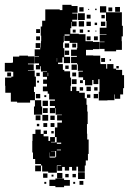

<svg xmlns="http://www.w3.org/2000/svg" viewBox="-22 -760 535 797"><path d="M214 -43H178V-48H153V-73H148V-79H124V-100H115V-127H112V-175H113V-204H125V-222H147V-204H159V-218H173V-204H159V-194H179V-175H186V-191H206V-171H190V-169H213V-191H206V-231H232H216V-251H235V-260H215V-282H235V-284H209V-311H207V-290H185V-312H206V-320H185V-342H206V-347H182V-371H176V-381H156V-401H173V-412H157V-430H173V-441H156V-461H173V-463H148V-485H145V-472H127V-490H140V-497H122V-525H140V-527H122V-555H145V-561H126V-581H146V-562H148V-589H149V-612H147V-650H153V-674H166V-721H226V-718H237V-740H275V-735H300V-707H278V-704H299V-678H278V-671H296V-651H276V-669H274V-643H270V-620H305V-618H333V-589H364V-586H391V-556H364V-553H335V-530H365V-529H394V-500H395V-494H419V-475H423V-494H449V-475H460V-470H485V-448H493V-394H489V-368H477V-350H455V-368H453V-344H424V-343H388V-379H391V-406V-431H369H386V-411H366V-428H361V-406H331V-428H323V-439H304V-463H322V-466H301V-493H298V-498H273V-524H297V-528H273V-554H297V-560H299V-582H267V-617H246V-612H267V-590H245V-611H243V-584H240V-560H245V-524H269V-498H243V-522H218H237V-500H219V-494H239V-470H245V-464H269V-438H273V-404H271V-382H307V-375H330V-352H337V-325H340V-297H342V-245H339V-234V-205H340V-181H346V-121H343V-94H334V-73H330V-47H302V-68H295V-52H277V-67H265V-52H247V-67H236V-51H216V-71H232V-73H214ZM460 -547H412V-557H392V-585H412V-587H392V-615H420V-595V-615V-647V-673H418V-708H393V-734H419V-709H454H484V-679V-653H488V-609H483V-589H484V-553H460ZM476 -711H456V-731H476ZM325 -712H307V-730H325ZM444 -713H428V-729H444ZM379 -718H373V-724H379ZM348 -719H344V-723H348ZM330 -677H302V-705H330ZM354 -683H338V-699H354ZM413 -684H399V-698H413ZM327 -650H305V-672H327ZM355 -652H337V-670H355ZM415 -652H397V-670H415ZM381 -656H371V-666H381ZM420 -617H392V-645H420ZM144 -623H128V-639H144ZM323 -624H309V-638H323ZM292 -625H280V-637H292ZM350 -627H342V-635H350ZM378 -629H374V-633H378ZM384 -593H368V-609H384ZM144 -593H128V-609H144ZM354 -593H338V-609H354ZM265 -562H247V-580H265ZM294 -563H278V-579H294ZM265 -532H247V-550H265ZM103 -334H49V-338H23V-375H0V-404H-1V-438H25V-442H33V-462H27V-463H-2V-499H27V-500H32V-525H58V-529H94V-526H121V-496H94V-493H118V-469H94V-467H122V-442H127V-400H119V-378H103H123V-344H103ZM414 -503H398V-519H414ZM215 -504V-519H214V-504ZM439 -508H433V-514H439ZM297 -470H275V-492H297ZM263 -474H249V-488H263ZM471 -476H461V-486H471ZM294 -443H278V-459H294ZM24 -443H8V-459H24ZM178 -444V-458H176V-444ZM143 -444H129V-458H143ZM296 -411H276V-431H296ZM322 -415H310V-427H322ZM140 -417H132V-425H140ZM295 -382H277V-400H295ZM355 -382H337V-400H355ZM383 -384H369V-398H383ZM323 -384H309V-398H323ZM145 -352H127V-370H145ZM385 -352H367V-370H385ZM353 -354H339V-368H353ZM170 -357H162V-365H170ZM149 -318H123V-344H149ZM177 -320H155V-342H177ZM153 -284H119V-318H153ZM176 -291H156V-311H176ZM178 -259H154V-283H178ZM146 -261H126V-281H146ZM205 -262H187V-280H205ZM204 -233H188V-249H204ZM174 -233H158V-249H174ZM141 -236H131V-246H141ZM201 -206H191V-216H201ZM214 -163H232V-168H214V-136H231V-139H214ZM207 -110H185V-127H184V-106H208V-109H211V-133H190V-132H207ZM148 -49H124V-73H148ZM330 -17H302V-45H330ZM237 -20H215V-42H237ZM175 -22H157V-40H175ZM263 -24H249V-38H263ZM293 -24H279V-38H293ZM200 -27H192V-35H200ZM244 17H208V12H183V-14H208V-19H244ZM268 11H244V-13H268ZM324 7H308V-9H324ZM170 3H162V-5H170ZM290 3H282V-5H290Z"/></svg>

Font: Rubik Storm
Style: Regular
Weight: 400
Designer: Hubert and Fischer, NaN
Foundry: Hubert and Fischer, NaN
Version: Version 2.201